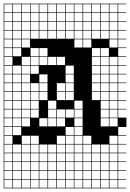

<svg xmlns="http://www.w3.org/2000/svg" viewBox="-20 -785 707 1043"><path d="M0 238.1V-765.1H666.7V-761.9H622.2V-717.5H666.7V-714.3H622.2V-669.8H666.7V-666.7H622.2V-622.2H666.7V-619H622.2V-574.6H666.7V-571.4H622.2V-527H666.7V-523.8H622.2V-479.4H666.7V-476.2H622.2V-431.7H666.7V-428.6H622.2V-384.1H666.7V-381H622.2V-336.5H666.7V-333.3H622.2V-288.9H666.7V-285.7H622.2V-241.3H666.7V-238.1H622.2V-193.7H666.7V-190.5H622.2V-146H666.7V-95.2H622.2V-50.8H666.7V-47.6H622.2V-3.2H666.7V0H622.2V44.4H666.7V47.6H622.2V92.1H666.7V95.2H622.2V139.7H666.7V142.9H622.2V187.3H666.7V190.5H622.2V234.9H666.7V238.1ZM574.6 -717.5H619V-761.9H574.6ZM50.8 -717.5H95.2V-761.9H50.8ZM527 -717.5H571.4V-761.9H527ZM241.3 -717.5H285.7V-761.9H241.3ZM431.7 -717.5H476.2V-761.9H431.7ZM146 -717.5H190.5V-761.9H146ZM479.4 -717.5H523.8V-761.9H479.4ZM336.5 -717.5H381V-761.9H336.5ZM288.9 -717.5H333.3V-761.9H288.9ZM193.7 -717.5H238.1V-761.9H193.7ZM384.1 -717.5H428.6V-761.9H384.1ZM3.2 -717.5H47.6V-761.9H3.2ZM98.4 -717.5H142.9V-761.9H98.4ZM384.1 -669.8H428.6V-714.3H384.1ZM98.4 -669.8H142.9V-714.3H98.4ZM193.7 -669.8H238.1V-714.3H193.7ZM3.2 -669.8H47.6V-714.3H3.2ZM479.4 -669.8H523.8V-714.3H479.4ZM336.5 -669.8H381V-714.3H336.5ZM288.9 -669.8H333.3V-714.3H288.9ZM527 -669.8H571.4V-714.3H527ZM431.7 -669.8H476.2V-714.3H431.7ZM146 -669.8H190.5V-714.3H146ZM241.3 -669.8H285.7V-714.3H241.3ZM574.6 -669.8H619V-714.3H574.6ZM50.8 -669.8H95.2V-714.3H50.8ZM384.1 -622.2H428.6V-666.7H384.1ZM98.4 -622.2H142.9V-666.7H98.4ZM3.2 -622.2H47.6V-666.7H3.2ZM193.7 -622.2H238.1V-666.7H193.7ZM336.5 -622.2H381V-666.7H336.5ZM479.4 -622.2H523.8V-666.7H479.4ZM288.9 -622.2H333.3V-666.7H288.9ZM527 -622.2H571.4V-666.7H527ZM431.7 -622.2H476.2V-666.7H431.7ZM146 -622.2H190.5V-666.7H146ZM574.6 -622.2H619V-666.7H574.6ZM241.3 -622.2H285.7V-666.7H241.3ZM50.8 -622.2H95.2V-666.7H50.8ZM50.8 -574.6H95.2V-619H50.8ZM146 -574.6H190.5V-619H146ZM241.3 -574.6H285.7V-619H241.3ZM574.6 -574.6H619V-619H574.6ZM336.5 -574.6H381V-619H336.5ZM288.9 -574.6H333.3V-619H288.9ZM527 -574.6H571.4V-619H527ZM193.7 -574.6H238.1V-619H193.7ZM384.1 -574.6H428.6V-619H384.1ZM98.4 -574.6H142.9V-619H98.4ZM479.4 -574.6H523.8V-619H479.4ZM431.7 -574.6H476.2V-619H431.7ZM3.2 -574.6H47.6V-619H3.2ZM431.7 -527H476.2V-571.4H431.7ZM98.4 -527H142.9V-571.4H98.4ZM50.8 -527H95.2V-571.4H50.8ZM384.1 -527H428.6V-571.4H384.1ZM574.6 -527H619V-571.4H574.6ZM3.2 -527H47.6V-571.4H3.2ZM479.4 -479.4H523.8V-523.8H479.4ZM3.2 -479.4H47.6V-523.8H3.2ZM527 -479.4H571.4V-523.8H527ZM193.7 -479.4H238.1V-523.8H193.7ZM50.8 -479.4H95.2V-523.8H50.8ZM146 -479.4H190.5V-523.8H146ZM98.4 -431.7H142.9V-476.2H98.4ZM3.2 -431.7H47.6V-476.2H3.2ZM527 -431.7H571.4V-476.2H527ZM479.4 -431.7H523.8V-476.2H479.4ZM241.3 -431.7H285.7V-476.2H241.3ZM193.7 -431.7H238.1V-476.2H193.7ZM288.9 -431.7H333.3V-476.2H288.9ZM574.6 -431.7H619V-476.2H574.6ZM146 -431.7H190.5V-476.2H146ZM146 -384.1H190.5V-428.6H146ZM336.5 -384.1H381V-428.6H336.5ZM3.2 -384.1H47.6V-428.6H3.2ZM574.6 -384.1H619V-428.6H574.6ZM50.8 -384.1H95.2V-428.6H50.8ZM479.4 -384.1H523.8V-428.6H479.4ZM98.4 -384.1H142.9V-428.6H98.4ZM527 -384.1H571.4V-428.6H527ZM336.5 -336.5H381V-381H336.5ZM3.2 -336.5H47.6V-381H3.2ZM574.6 -336.5H619V-381H574.6ZM479.4 -336.5H523.8V-381H479.4ZM50.8 -336.5H95.2V-381H50.8ZM193.7 -336.5H238.1V-381H193.7ZM98.4 -336.5H142.9V-381H98.4ZM527 -336.5H571.4V-381H527ZM527 -288.9H571.4V-333.3H527ZM3.2 -288.9H47.6V-333.3H3.2ZM98.4 -288.9H142.9V-333.3H98.4ZM336.5 -288.9H381V-333.3H336.5ZM574.6 -288.9H619V-333.3H574.6ZM146 -288.9H190.5V-333.3H146ZM193.7 -288.9H238.1V-333.3H193.7ZM288.9 -288.9H333.3V-333.3H288.9ZM50.8 -288.9H95.2V-333.3H50.8ZM479.4 -288.9H523.8V-333.3H479.4ZM50.8 -241.3H95.2V-285.7H50.8ZM193.7 -241.3H238.1V-285.7H193.7ZM479.4 -241.3H523.8V-285.7H479.4ZM3.2 -241.3H47.6V-285.7H3.2ZM288.9 -241.3H333.3V-285.7H288.9ZM146 -241.3H190.5V-285.7H146ZM574.6 -241.3H619V-285.7H574.6ZM98.4 -241.3H142.9V-285.7H98.4ZM527 -241.3H571.4V-285.7H527ZM336.5 -241.3H381V-285.7H336.5ZM3.2 -193.7H47.6V-238.1H3.2ZM241.3 -193.7H285.7V-238.1H241.3ZM384.1 -193.7H428.6V-238.1H384.1ZM50.8 -193.7H95.2V-238.1H50.8ZM574.6 -193.7H619V-238.1H574.6ZM98.4 -193.7H142.9V-238.1H98.4ZM146 -193.7H190.5V-238.1H146ZM527 -193.7H571.4V-238.1H527ZM3.2 -146H47.6V-190.5H3.2ZM574.6 -146H619V-190.5H574.6ZM146 -146H190.5V-190.5H146ZM241.3 -146H285.7V-190.5H241.3ZM288.9 -146H333.3V-190.5H288.9ZM384.1 -146H428.6V-190.5H384.1ZM50.8 -146H95.2V-190.5H50.8ZM98.4 -146H142.9V-190.5H98.4ZM527 -146H571.4V-190.5H527ZM336.5 -146H381V-190.5H336.5ZM50.8 -98.4H95.2V-142.9H50.8ZM527 -98.4H571.4V-142.9H527ZM288.9 -98.4H333.3V-142.9H288.9ZM193.7 -98.4H238.1V-142.9H193.7ZM574.6 -98.4H619V-142.9H574.6ZM3.2 -98.4H47.6V-142.9H3.2ZM98.4 -98.4H142.9V-142.9H98.4ZM241.3 -98.4H285.7V-142.9H241.3ZM384.1 -98.4H428.6V-142.9H384.1ZM50.8 -50.8H95.2V-95.2H50.8ZM336.5 -50.8H381V-95.2H336.5ZM3.2 -50.8H47.6V-95.2H3.2ZM384.1 -50.8H428.6V-95.2H384.1ZM384.1 -3.2H428.6V-47.6H384.1ZM146 -3.2H190.5V-47.6H146ZM47.6 -47.6H3.2V-3.2H47.6ZM98.4 -3.2H142.9V-47.6H98.4ZM288.9 -3.2H333.3V-47.6H288.9ZM431.7 -3.2H476.2V-47.6H431.7ZM336.5 -3.2H381V-47.6H336.5ZM574.6 -3.2H619V-47.6H574.6ZM98.4 44.4H142.9V0H98.4ZM50.8 44.4H95.2V0H50.8ZM336.5 44.4H381V0H336.5ZM574.6 44.4H619V0H574.6ZM431.7 44.4H476.2V0H431.7ZM3.2 44.4H47.6V0H3.2ZM288.9 44.4H333.3V0H288.9ZM146 44.4H190.5V0H146ZM479.4 44.4H523.8V0H479.4ZM384.1 44.4H428.6V0H384.1ZM527 44.4H571.4V0H527ZM241.3 44.4H285.7V0H241.3ZM193.7 44.4H238.1V0H193.7ZM574.6 92.1H619V47.6H574.6ZM431.7 92.1H476.2V47.6H431.7ZM50.8 92.1H95.2V47.6H50.8ZM98.4 92.1H142.9V47.6H98.4ZM336.5 92.1H381V47.6H336.5ZM288.9 92.1H333.3V47.6H288.9ZM3.2 92.1H47.6V47.6H3.2ZM146 92.1H190.5V47.6H146ZM479.4 92.1H523.8V47.6H479.4ZM384.1 92.1H428.6V47.6H384.1ZM241.3 92.1H285.7V47.6H241.3ZM527 92.1H571.4V47.6H527ZM193.7 92.1H238.1V47.6H193.7ZM288.9 139.7H333.3V95.2H288.9ZM3.2 139.7H47.6V95.2H3.2ZM384.1 139.7H428.6V95.2H384.1ZM50.8 139.7H95.2V95.2H50.8ZM527 139.7H571.4V95.2H527ZM241.3 139.7H285.7V95.2H241.3ZM336.5 139.7H381V95.2H336.5ZM193.7 139.7H238.1V95.2H193.7ZM431.7 139.7H476.2V95.2H431.7ZM574.6 139.7H619V95.2H574.6ZM98.4 139.7H142.9V95.2H98.4ZM479.4 139.7H523.8V95.2H479.4ZM146 139.7H190.5V95.2H146ZM479.4 187.3H523.8V142.9H479.4ZM146 187.3H190.5V142.9H146ZM336.5 187.3H381V142.9H336.5ZM288.9 187.3H333.3V142.9H288.9ZM527 187.3H571.4V142.9H527ZM574.6 187.3H619V142.9H574.6ZM193.7 187.3H238.1V142.9H193.7ZM431.7 187.3H476.2V142.9H431.7ZM98.4 187.3H142.9V142.9H98.4ZM50.8 187.3H95.2V142.9H50.8ZM384.1 187.3H428.6V142.9H384.1ZM241.3 187.3H285.7V142.9H241.3ZM3.2 187.3H47.6V142.9H3.2ZM146 234.9H190.5V190.5H146ZM479.4 234.9H523.8V190.5H479.4ZM336.5 234.9H381V190.5H336.5ZM193.7 234.9H238.1V190.5H193.7ZM431.7 234.9H476.2V190.5H431.7ZM98.4 234.9H142.9V190.5H98.4ZM288.9 234.9H333.3V190.5H288.9ZM384.1 234.9H428.6V190.5H384.1ZM241.3 234.9H285.7V190.5H241.3ZM50.8 234.9H95.2V190.5H50.8ZM527 234.9H571.4V190.5H527ZM3.2 234.9H47.6V190.5H3.2ZM574.6 234.9H619V190.5H574.6Z"/></svg>

Font: Jacquard 12 Charted
Style: Regular
Weight: 400
Designer: Sarah Cadigan-Fried
Version: Version 1.000